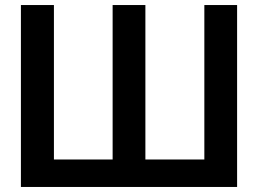

<svg xmlns="http://www.w3.org/2000/svg" viewBox="-20 -742 1024 762"><path d="M427 -109H194V-722H63V0H921V-722H791V-109H557V-722H427Z"/></svg>

Font: Perun SemiBold
Style: Regular
Weight: 600
Foundry: Copyright (c) Stefan Peev, Context Ltd, 2016
Version: Version 1.089